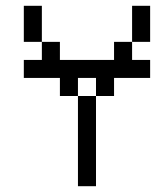

<svg xmlns="http://www.w3.org/2000/svg" viewBox="-20 -645 540 665"><path d="M500 -375V-437.5H437.5V-500H375V-437.5H187.5V-500H125V-437.5H62.5V-375H187.5V-312.5H250V0H312.5V-312.5H250V-375H312.5V-312.5H375V-375ZM125 -500Q125 -500 125 -625H62.5Q62.5 -625 62.5 -500ZM437.5 -500H500Q500 -500 500 -625H437.5Q437.5 -625 437.5 -500Z"/></svg>

Font: UnifontExMono
Style: Regular
Weight: 500
Version: Version 15.0.06